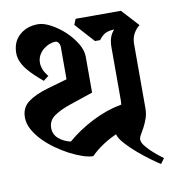

<svg xmlns="http://www.w3.org/2000/svg" viewBox="-76 -713 732 798"><g transform="rotate(-10 290.0 -313.5)"><path d="M421 -497Q421 -543 445 -567H437Q414 -565 401.5 -556Q389 -547 380 -534H358L285 -615L295 -639H486L552 -567Q537 -556 526.5 -537.5Q516 -519 516 -493V-223Q516 -199 509 -179.5Q502 -160 494 -145Q486 -130 479 -118.5Q472 -107 472 -98Q472 -87 481.5 -74Q491 -61 504 -48.5Q517 -36 531.5 -24Q546 -12 556 -5L540 17Q528 10 502 -9Q476 -28 449.5 -50.5Q423 -73 402 -96.5Q381 -120 377 -137Q347 -124 319 -105.5Q291 -87 268 -64Q250 -64 224.5 -72.5Q199 -81 171 -95.5Q143 -110 115 -130Q87 -150 65 -173Q43 -196 29.5 -221Q16 -246 16 -271Q16 -313 47 -336Q78 -359 134 -375L214 -398V-533Q214 -544 208.5 -552Q203 -560 195 -560Q186 -560 172.5 -555.5Q159 -551 146.5 -541.5Q134 -532 125.5 -517.5Q117 -503 117 -484Q117 -471 122.5 -456.5Q128 -442 142 -425L120 -408Q103 -422 86.5 -437.5Q70 -453 56.5 -469.5Q43 -486 35 -504Q27 -522 27 -541Q27 -588 58 -616Q89 -644 137 -644Q160 -644 190 -628Q220 -612 246.5 -587.5Q273 -563 291 -533.5Q309 -504 309 -477V-325L214 -293Q169 -278 142.5 -259.5Q116 -241 116 -209Q116 -182 137 -164Q158 -146 187 -140Q233 -180 294 -211.5Q355 -243 420 -255Q420 -260 420.5 -263.5Q421 -267 421 -272V-497Z"/></g></svg>

Font: Jaini
Style: Regular
Weight: 400
Designer: Girish Dalvi, Maithili Shingre
Foundry: Ek Type
Version: Version 1.001;PS 1.000;hotconv 16.6.51;makeotf.lib2.5.65220